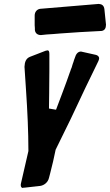

<svg xmlns="http://www.w3.org/2000/svg" viewBox="-20 -980 561 980"><path d="M218 -804C240 -805 261 -807 285 -809C315 -811 348 -813 387 -816L498 -822C514 -824 521 -836 521 -854C518 -880 516 -907 513 -932C511 -952 500 -959 484 -960L185 -935C169 -933 157 -919 157 -901V-858C157 -856 157 -853 157 -851L158 -836C158 -834 158 -832 158 -829V-827C160 -809 173 -801 189 -801ZM185 -31C206 -34 225 -50 230 -72L236 -95C246 -134 257 -179 264 -216C316 -320 367 -426 416 -532L482 -668C484 -673 486 -678 486 -682C486 -687 484 -696 469 -700C447 -705 424 -710 402 -715C397 -716 395 -717 393 -717C383 -717 370 -710 364 -690L358 -674C356 -667 354 -660 351 -653L346 -636C343 -629 340 -622 338 -614V-615C315 -548 284 -468 266 -420L230 -426C230 -447 231 -477 231 -504C231 -539 232 -579 232 -625V-704C232 -717 229 -723 223 -723C221 -723 218 -722 213 -721C187 -711 160 -700 133 -690C113 -682 106 -664 105 -639L113 -517C120 -413 125 -309 125 -209L87 -44C86 -40 86 -37 86 -35C86 -28 89 -21 96 -21L94 -20L99 -21H96L100 -22H104Z"/></svg>

Font: Bangerz
Style: Regular
Weight: 400
Designer: vernon adams
Foundry: Vernon Adams
Version: Version 2.10;December 28, 2023;FontCreator 13.0.0.2683 64-bi